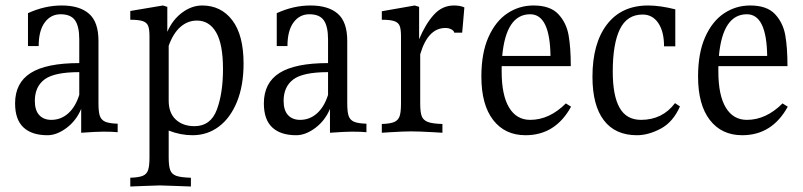

<svg xmlns="http://www.w3.org/2000/svg" viewBox="-20 -481 2926 700"><path d="M409 -30V1Q390 -1 356 -1Q332 -1 276 3V-84Q258 -41 222.5 -14.5Q187 12 153 12Q96 12 65.5 -16.5Q35 -45 35 -104Q35 -179 92 -215Q149 -251 269 -251V-337Q269 -385 253.5 -407Q238 -429 201 -429Q165 -429 143 -399Q121 -369 121 -313H82V-433Q143 -461 205 -461Q270 -461 304.5 -431Q339 -401 339 -332V-105Q339 -73 344 -58.5Q349 -44 363 -37.5Q377 -31 409 -30ZM269 -135V-218Q178 -218 142.5 -191.5Q107 -165 107 -113Q107 -79 123 -61.5Q139 -44 167 -44Q202 -44 228.5 -67.5Q255 -91 269 -135Z M868 -249Q868 -169 844 -110Q820 -51 778 -19.5Q736 12 682 12Q638 12 595 -5V93Q595 124 600.5 139Q606 154 622.5 160Q639 166 676 167V199Q634 197 623 197Q573 195 563 195Q552 195 504 197L455 199V167Q486 166 500.5 160Q515 154 520 139Q525 124 525 93V-349Q525 -375 520 -387Q515 -399 500.5 -404Q486 -409 455 -409V-441L574 -461L590 -456V-365Q609 -409 644 -435Q679 -461 717 -461Q786 -461 827 -407Q868 -353 868 -249ZM793 -229Q793 -320 768 -363Q743 -406 698 -406Q664 -406 637.5 -382.5Q611 -359 595 -314V-114Q595 -69 621 -45Q647 -21 689 -21Q748 -21 770.5 -81Q793 -141 793 -229Z M1316 -30V1Q1297 -1 1263 -1Q1239 -1 1183 3V-84Q1165 -41 1129.5 -14.5Q1094 12 1060 12Q1003 12 972.5 -16.5Q942 -45 942 -104Q942 -179 999 -215Q1056 -251 1176 -251V-337Q1176 -385 1160.5 -407Q1145 -429 1108 -429Q1072 -429 1050 -399Q1028 -369 1028 -313H989V-433Q1050 -461 1112 -461Q1177 -461 1211.5 -431Q1246 -401 1246 -332V-105Q1246 -73 1251 -58.5Q1256 -44 1270 -37.5Q1284 -31 1316 -30ZM1176 -135V-218Q1085 -218 1049.5 -191.5Q1014 -165 1014 -113Q1014 -79 1030 -61.5Q1046 -44 1074 -44Q1109 -44 1135.5 -67.5Q1162 -91 1176 -135Z M1673 -454Q1670 -421 1668 -395.5Q1666 -370 1665 -362H1636Q1635 -369 1625.5 -374Q1616 -379 1604 -379Q1540 -379 1512 -283V-104Q1512 -72 1517.5 -57.5Q1523 -43 1539.5 -36.5Q1556 -30 1593 -29V3L1560 1Q1506 -2 1479 -2Q1453 -2 1403 1L1372 3V-29Q1404 -30 1418 -36.5Q1432 -43 1437 -57.5Q1442 -72 1442 -104V-349Q1442 -375 1437 -387Q1432 -399 1417.5 -404Q1403 -409 1372 -409V-440L1492 -461L1508 -456V-338Q1531 -393 1561.5 -427Q1592 -461 1635 -461Q1658 -461 1673 -454Z M2062 -92Q2005 12 1896 12Q1821 12 1778 -43.5Q1735 -99 1735 -202Q1735 -288 1761 -346Q1787 -404 1830 -432.5Q1873 -461 1925 -461Q1986 -461 2015.5 -429.5Q2045 -398 2053 -352.5Q2061 -307 2061 -240H1809V-220Q1809 -134 1836 -89Q1863 -44 1913 -44Q1983 -44 2043 -104ZM1811 -277H1987Q1985 -429 1913 -429Q1825 -429 1811 -277Z M2442 -447V-312H2401Q2401 -366 2380 -397Q2359 -428 2323 -428Q2266 -428 2240 -374.5Q2214 -321 2214 -220Q2214 -132 2239 -88Q2264 -44 2317 -44Q2395 -44 2441 -105L2459 -93Q2434 -36 2389 -12Q2344 12 2302 12Q2223 12 2181.5 -42.5Q2140 -97 2140 -201Q2140 -323 2193 -392Q2246 -461 2343 -461Q2386 -461 2442 -447Z M2852 -92Q2795 12 2686 12Q2611 12 2568 -43.5Q2525 -99 2525 -202Q2525 -288 2551 -346Q2577 -404 2620 -432.5Q2663 -461 2715 -461Q2776 -461 2805.5 -429.5Q2835 -398 2843 -352.5Q2851 -307 2851 -240H2599V-220Q2599 -134 2626 -89Q2653 -44 2703 -44Q2773 -44 2833 -104ZM2601 -277H2777Q2775 -429 2703 -429Q2615 -429 2601 -277Z"/></svg>

Font: Gupter
Style: Regular
Weight: 400
Designer: Octavio Pardo
Version: Version 1.000